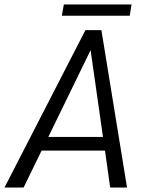

<svg xmlns="http://www.w3.org/2000/svg" viewBox="-46 -834 647 854"><path d="M421 -164H139L59 0H-26L334 -700H405L519 0H444ZM412 -225 357 -611 169 -225ZM238 -814H539L531 -764H229Z"/></svg>

Font: Sarabun Light
Style: Italic
Weight: 300
Italic angle: -10°
Designer: Suppakit Chalermlarp | Katatrad Co.,Ltd.
Foundry: Cadson Demak Co.,Ltd.
Version: Version 1.000; ttfautohint (v1.6)